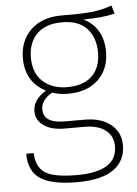

<svg xmlns="http://www.w3.org/2000/svg" viewBox="-54 -597 598 838"><g transform="rotate(-5 245.5 -177.5)"><path d="M466 -555 477 -519Q430 -506 339 -505Q425 -462 425 -356Q425 -280 376.5 -234Q328 -188 244 -188Q206 -188 175 -199Q126 -171 126 -130Q126 -69 219 -69H305Q379 -69 421 -34.5Q463 0 463 56Q463 125 410 162.5Q357 200 251 200Q139 200 89 166.5Q39 133 39 57H72Q74 119 113.5 144Q153 169 251 169Q428 169 428 58Q428 13 395 -12.5Q362 -38 302 -38H216Q157 -38 124 -62Q91 -86 91 -124Q91 -175 149 -210Q61 -255 61 -359Q61 -436 110.5 -483.5Q160 -531 245 -531Q345 -530 386 -535.5Q427 -541 466 -555ZM245 -501Q172 -501 134 -462.5Q96 -424 96 -359Q96 -291 137 -254Q178 -217 244 -217Q314 -217 352 -253.5Q390 -290 390 -356Q390 -422 353.5 -461.5Q317 -501 245 -501Z"/></g></svg>

Font: Fira Sans UltraLight
Style: Regular
Weight: 200
Designer: Carrois Corporate & Edenspiekermann AG
Foundry: Carrois Corporate GbR & Edenspiekermann AG
Version: Version 4.106;PS 004.106;hotconv 1.0.70;makeotf.lib2.5.58329